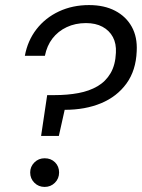

<svg xmlns="http://www.w3.org/2000/svg" viewBox="-20 -732 559 757"><path d="M142 -196 166 -357H195Q246 -357 289 -365Q332 -373 364.5 -392Q397 -411 416 -443.5Q435 -476 437 -524Q439 -560 425 -586Q411 -612 384 -626.5Q357 -641 319 -641Q277 -641 243 -625Q209 -609 187 -580.5Q165 -552 157 -512H78Q89 -572 124 -617Q159 -662 212.5 -687Q266 -712 331 -712Q391 -712 434 -689.5Q477 -667 499.5 -626.5Q522 -586 519 -530Q516 -454 478.5 -402.5Q441 -351 378.5 -325Q316 -299 235 -299L212 -196ZM156 5Q132 5 115.5 -11.5Q99 -28 99 -52Q99 -75 115.5 -91.5Q132 -108 156 -108Q181 -108 197 -92Q213 -76 213 -52Q213 -28 196.5 -11.5Q180 5 156 5Z"/></svg>

Font: DM Sans 28pt
Style: Italic
Weight: 400
Italic angle: -10°
Version: Version 4.004;gftools[0.9.30]